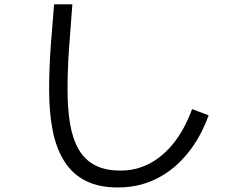

<svg xmlns="http://www.w3.org/2000/svg" viewBox="-20 -796 1040 872"><path d="M515.6 55.4Q429.4 55.4 369.6 25.4Q309.8 -4.6 273.1 -61.9Q236.4 -119.1 219.7 -201.3Q203.1 -283.4 203.1 -386.7Q203.1 -487.8 210.6 -588.1Q218.2 -688.5 225.6 -776.3H308.6Q301.2 -680.3 294 -582.4Q286.8 -484.4 286.8 -386.7Q286.8 -300.3 298.4 -232.6Q310 -164.9 337.3 -117.6Q364.7 -70.2 411.1 -45.8Q457.6 -21.3 527.3 -21.3Q577.7 -21.3 620.9 -36.6Q664.1 -51.8 699.9 -78.8Q735.8 -105.8 764.7 -141.1Q793.6 -176.5 815.4 -217.5Q837.3 -258.6 852.3 -300.6L927.7 -272.2Q914.1 -234.2 894.2 -195Q874.2 -155.8 847.3 -119.1Q820.4 -82.3 786.8 -50.9Q753.2 -19.6 711.8 4.5Q670.4 28.5 621.5 42Q572.6 55.4 515.6 55.4Z"/></svg>

Font: Murecho Thin
Style: Regular
Weight: 100
Designer: Neil Summerour
Foundry: Positype
Version: Version 1.010